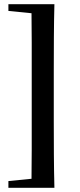

<svg xmlns="http://www.w3.org/2000/svg" viewBox="-20 -735 379 914"><path d="M239 -715Q237 -638 236.5 -558Q236 -478 236 -398V-158Q236 -79 236.5 0.5Q237 80 239 159H20V127L130 116Q131 52 131 -20.5Q131 -93 131 -158V-398Q131 -462 131 -534.5Q131 -607 130 -672L20 -683V-715Z"/></svg>

Font: DM Serif Text
Style: Regular
Weight: 400
Designer: Colophon Foundry, Frank Grießhammer
Foundry: Colophon Foundry
Version: Version 5.200; ttfautohint (v1.8.3)